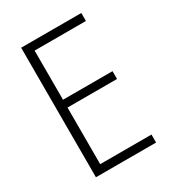

<svg xmlns="http://www.w3.org/2000/svg" viewBox="-176 -833 853 937"><g transform="rotate(-30 250.0 -365.0)"><path d="M88 0V-730H427V-685H138V-408H417V-364H138V-45H427V0Z"/></g></svg>

Font: M PLUS 1 Code Light
Style: Regular
Weight: 300
Designer: Coji Morishita
Foundry: UNDERFOREST DESIGN
Version: Version 1.002